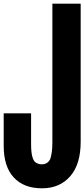

<svg xmlns="http://www.w3.org/2000/svg" viewBox="-20 -1020 457 1040"><path d="M361.3 -66.4Q334 -34.2 295.4 -17.1Q256.8 0 208 0Q158.2 0 120.1 -14.6Q82 -29.3 54.7 -58.6Q27.3 -87.9 13.7 -130.9Q0 -173.8 0 -230.5V-406.2H148.4V-238.3Q148.4 -197.3 154.8 -172.4Q161.1 -147.5 174.8 -138.7Q181.6 -134.8 189 -132.3Q196.3 -129.9 205.1 -129.9Q222.7 -129.9 233.9 -137.2Q245.1 -144.5 252 -158.2Q256.8 -171.9 260.3 -194.3Q263.7 -216.8 263.7 -247.1V-1000H417V-252.9Q417 -192.4 403.3 -146Q389.6 -99.6 361.3 -66.4Z"/></svg>

Font: LCARS-Mono
Style: Regular
Weight: 400
Designer: Vernon Adams
Version: Version 1.0